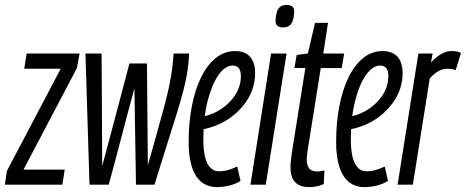

<svg xmlns="http://www.w3.org/2000/svg" viewBox="-39 -755 1905 785"><path d="M-19.1 0 -10.9 -55.8 209.2 -474.1H60.2L70 -536.2H286.4L275.4 -476.7L57.1 -61.5H225.5L216 0Z M592.5 0H516.9L510.6 -393.8Q497.4 -345.1 484.2 -295.9Q471 -246.7 458.1 -197.1Q445.3 -147.5 432.1 -98.3Q418.8 -49 405.6 0H326.9L310.4 -536.2H376.4L378.9 -76.4Q397.7 -146.3 416.4 -216.2Q435 -286.1 453.4 -355.8Q471.7 -425.6 490.2 -495.5H561.8L565.5 -78.8Q588.6 -160.6 605 -219.4Q621.4 -278.1 633 -321.5Q644.6 -364.8 651.9 -399.6Q659.3 -434.3 663.8 -466.4Q668.3 -498.6 670.7 -536.2H734.6Q732.5 -496.2 726.8 -460.7Q721.1 -425.2 710.7 -384.7Q700.3 -344.3 684.3 -292.6Q668.2 -240.9 645.6 -169.9Q623 -98.8 592.5 0Z M782.3 -276.9Q801 -280 818.9 -286.2Q836.7 -292.3 852.6 -301.4Q894.2 -325.5 920 -362.9Q945.8 -400.3 945.8 -443.2Q945.8 -466.5 936.9 -476.8Q928.1 -487 913.1 -487Q881.5 -487 854.1 -448.2Q826.8 -409.4 809.6 -341.1Q792.4 -272.8 792.4 -184.5Q792.4 -141 799.7 -112.2Q807 -83.4 821.3 -69.1Q835.6 -54.7 855.9 -54.7Q867.5 -54.7 879.4 -56.7Q891.4 -58.7 904.2 -63.2Q917.1 -67.6 931 -74.2L944.4 -15.2Q924.2 -2.5 897.9 3.8Q871.7 10 848.7 10Q810.3 10 784.2 -11.2Q758.1 -32.5 745.2 -73.8Q732.3 -115.1 732.3 -174.2Q732.3 -252.6 745.3 -320.3Q758.3 -388.1 783 -438.7Q807.8 -489.3 843 -517.8Q878.2 -546.2 922.9 -546.2Q950.9 -546.2 969 -534.9Q987.1 -523.6 995.6 -503.5Q1004.1 -483.3 1004.1 -457.1Q1004.1 -389.9 964.4 -335.1Q924.7 -280.3 863.1 -250.2Q841.3 -239.8 817.8 -232.9Q794.3 -226.1 771.2 -222.9Z M985 0 1069.3 -536.2H1132.6L1047.6 0ZM1133.7 -734.8Q1148.3 -734.8 1156.4 -728.2Q1164.5 -721.6 1163.8 -705.1Q1163.1 -686.3 1158.7 -672.3Q1154.2 -658.2 1144.7 -650.5Q1135.2 -642.8 1117.7 -642.8Q1103.5 -642.8 1095.1 -649.6Q1086.8 -656.3 1087.5 -672.8Q1088.9 -692 1093 -705.8Q1097.1 -719.7 1106.8 -727.3Q1116.4 -734.8 1133.7 -734.8Z M1287.4 -58.3 1284.7 -2.6Q1270.5 4.2 1255.4 7.1Q1240.2 10 1225 10Q1200.2 10 1183.4 1.5Q1166.5 -7.1 1157.6 -24.6Q1148.7 -42.2 1148.7 -69.4Q1148.7 -82.2 1150.3 -99.2Q1151.9 -116.1 1154.5 -132.2L1209.5 -476.9H1164.8L1173.9 -530.2L1219.7 -536.2L1249.1 -661.6H1302.1L1282.7 -536.2H1368.2L1358.1 -476.6H1272.5L1218.5 -138.7Q1217.5 -128.2 1216.3 -119.5Q1215.1 -110.7 1215.1 -103Q1215.1 -78.5 1225.3 -66.2Q1235.4 -53.9 1258.4 -53.9Q1265.2 -53.9 1272.3 -55.3Q1279.4 -56.6 1287.4 -58.3Z M1385.3 -276.9Q1404 -280 1421.9 -286.2Q1439.7 -292.3 1455.6 -301.4Q1497.2 -325.5 1523 -362.9Q1548.8 -400.3 1548.8 -443.2Q1548.8 -466.5 1539.9 -476.8Q1531.1 -487 1516.1 -487Q1484.5 -487 1457.1 -448.2Q1429.8 -409.4 1412.6 -341.1Q1395.4 -272.8 1395.4 -184.5Q1395.4 -141 1402.7 -112.2Q1410 -83.4 1424.3 -69.1Q1438.6 -54.7 1458.9 -54.7Q1470.5 -54.7 1482.4 -56.7Q1494.4 -58.7 1507.2 -63.2Q1520.1 -67.6 1534 -74.2L1547.4 -15.2Q1527.2 -2.5 1500.9 3.8Q1474.7 10 1451.7 10Q1413.3 10 1387.2 -11.2Q1361.1 -32.5 1348.2 -73.8Q1335.3 -115.1 1335.3 -174.2Q1335.3 -252.6 1348.3 -320.3Q1361.3 -388.1 1386 -438.7Q1410.8 -489.3 1446 -517.8Q1481.2 -546.2 1525.9 -546.2Q1553.9 -546.2 1572 -534.9Q1590.1 -523.6 1598.6 -503.5Q1607.1 -483.3 1607.1 -457.1Q1607.1 -389.9 1567.4 -335.1Q1527.7 -280.3 1466.1 -250.2Q1444.3 -239.8 1420.8 -232.9Q1397.3 -226.1 1374.2 -222.9Z M1729.6 -536.2 1723.3 -499.5Q1736.9 -514.6 1750.7 -524.9Q1764.5 -535.2 1778.6 -540.7Q1792.7 -546.2 1806.4 -546.2Q1817.4 -546.2 1826.8 -544.7Q1836.1 -543.2 1845.8 -538.6L1824.2 -468.3Q1815.5 -471.3 1806.5 -472.6Q1797.6 -474 1789.8 -474Q1772.9 -474 1755.5 -465.1Q1738 -456.2 1718.1 -434.7L1649 0H1586.6L1671.6 -536.2Z"/></svg>

Font: Georama
Style: Italic
Weight: 400
Width: 2
Italic angle: -9°
Designer: Jean-Baptiste Levee
Foundry: Production Type
Version: Version 1.000